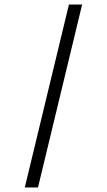

<svg xmlns="http://www.w3.org/2000/svg" viewBox="-20 -772 470 844"><path d="M341 -752 147 52H89L283 -752Z"/></svg>

Font: Pathway Extreme 28pt Light
Style: Regular
Weight: 300
Designer: Eduardo Rodriguez Tunni
Foundry: Eduardo Rodriguez Tunni
Version: Version 1.001;gftools[0.9.26]